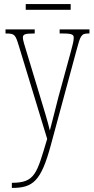

<svg xmlns="http://www.w3.org/2000/svg" viewBox="-20 -680 458 940"><path d="M106 -632H326V-660H106ZM38 215V240H39C141 240 181 208 229 30L354 -432C374 -506 377 -516 413 -516H418V-536H272V-516H290C338 -516 341 -508 341 -494C341 -479 334 -454 326 -424L265 -201C249 -134 233 -78 224 -41C216 -77 196 -143 171 -225L111 -423C100 -459 92 -484 92 -495C92 -512 101 -516 147 -516H150V-536H7V-516H8C53 -516 55 -511 73 -453L211 0C160 169 153 215 38 215Z"/></svg>

Font: Noto Serif ExtraCondensed Thin
Style: Regular
Weight: 100
Width: 2
Designer: Monotype Design Team
Foundry: Monotype Imaging Inc.
Version: Version 2.013